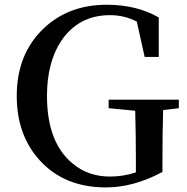

<svg xmlns="http://www.w3.org/2000/svg" viewBox="-20 -775 791 812"><path d="M736.3 -353.5V-317.4L669.9 -309.6Q667 -206.1 667 -96.7V-47.9Q545.9 17.6 427.7 17.6Q251 17.6 146.5 -98.6Q50.8 -205.1 50.8 -369.1Q50.8 -545.9 164.1 -654.3Q269.5 -754.9 431.6 -754.9Q557.6 -754.9 651.4 -701.2V-534.2H591.8L558.6 -683.6Q505.9 -710.9 445.3 -710.9Q312.5 -710.9 239.3 -602.5Q178.7 -511.7 178.7 -369.1Q178.7 -174.8 285.2 -85Q351.6 -28.3 445.3 -28.3Q501 -28.3 554.7 -45.9V-97.7Q554.7 -203.1 551.8 -306.6L439.5 -317.4V-353.5Z"/></svg>

Font: GenYoMin JP SemiBold
Style: Regular
Weight: 600
Version: Version 1.001;PS 1;hotconv 16.6.51;makeotf.lib2.5.65220 DEVE